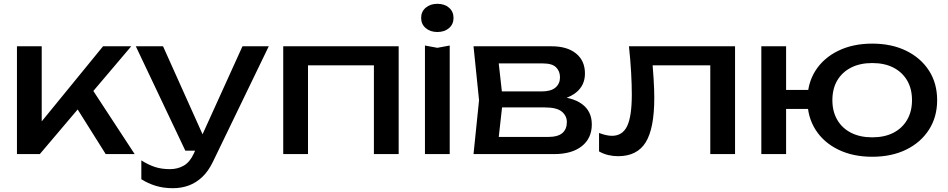

<svg xmlns="http://www.w3.org/2000/svg" viewBox="-20 -809 4977 1008"><path d="M69 0V-566H199V-110L160 -124L521 -566H669L189 0ZM535 0 359 -280 450 -362 687 0Z M888 179Q838 179 797.5 166.5Q757 154 722 132V33Q760 57 794.5 68Q829 79 872 79Q913 79 945 60.5Q977 42 998 -4L1253 -566H1391L1098 40Q1074 90 1041.5 120.5Q1009 151 970.5 165Q932 179 888 179ZM953 -18 693 -566H836L1082 -18Z M2073 -566V0H1943V-525L2003 -466H1537L1597 -525V0H1467V-566Z M2211 -570 2276 -558 2341 -570V0H2211ZM2276 -641Q2239 -641 2215 -661.5Q2191 -682 2191 -715Q2191 -748 2215 -768.5Q2239 -789 2276 -789Q2314 -789 2337.5 -768.5Q2361 -748 2361 -715Q2361 -682 2337.5 -661.5Q2314 -641 2276 -641Z M2466 0 2495 -283 2466 -566H2876Q2958 -566 3004.5 -528Q3051 -490 3051 -423Q3051 -361 3004.5 -323.5Q2958 -286 2875 -279L2885 -303Q2983 -301 3035 -263Q3087 -225 3087 -156Q3087 -83 3034.5 -41.5Q2982 0 2889 0ZM2592 -32 2542 -90H2856Q2909 -90 2932.5 -110.5Q2956 -131 2956 -168Q2956 -201 2929.5 -223Q2903 -245 2841 -245H2570V-329H2822Q2873 -329 2896.5 -349.5Q2920 -370 2920 -403Q2920 -435 2899.5 -455.5Q2879 -476 2831 -476H2543L2592 -533L2620 -283Z M3282 -566H3839V0H3709V-526L3769 -466H3347L3403 -512Q3408 -450 3411.5 -394.5Q3415 -339 3415 -295Q3415 -135 3370 -62Q3325 11 3225 11Q3198 11 3173 5Q3148 -1 3125 -14V-111Q3143 -104 3160.5 -100Q3178 -96 3193 -96Q3248 -96 3272.5 -147Q3297 -198 3297 -313Q3297 -363 3293.5 -427Q3290 -491 3282 -566Z M4559 14Q4458 14 4381 -23.5Q4304 -61 4261.5 -128Q4219 -195 4219 -283Q4219 -372 4261.5 -438.5Q4304 -505 4381 -542.5Q4458 -580 4559 -580Q4661 -580 4737.5 -542.5Q4814 -505 4857 -438.5Q4900 -372 4900 -283Q4900 -195 4857 -128Q4814 -61 4737.5 -23.5Q4661 14 4559 14ZM3977 0V-566H4107V0ZM4049 -237V-337H4299V-237ZM4559 -88Q4624 -88 4670.5 -112Q4717 -136 4742.5 -180Q4768 -224 4768 -283Q4768 -343 4742.5 -386.5Q4717 -430 4670.5 -454Q4624 -478 4559 -478Q4495 -478 4448 -454Q4401 -430 4375.5 -386.5Q4350 -343 4350 -283Q4350 -224 4375.5 -180Q4401 -136 4448 -112Q4495 -88 4559 -88Z"/></svg>

Font: Unbounded
Style: Regular
Weight: 400
Designer: Luke Prowse, Jean-Baptiste Morizot, Fátima Lázaro, Florian Runge
Foundry: NaN
Version: Version 1.701;gftools[0.9.28.dev5+ged2979d]